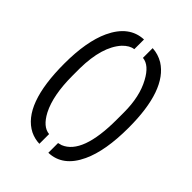

<svg xmlns="http://www.w3.org/2000/svg" viewBox="-198 -785 887 887"><g transform="rotate(45 246.0 -341.5)"><path d="M216.8 0V-63.5Q172.9 -67.4 140.6 -128.9Q102.5 -203.1 102.5 -331.1V-378.9Q104.5 -521.5 165 -588.9Q191.4 -616.2 217.8 -619.1V-682.6Q125 -678.7 76.2 -574.2Q36.1 -487.3 36.1 -343.8Q36.1 -76.2 157.2 -14.6Q185.5 -1 216.8 0ZM275.4 0Q367.2 -2.9 415 -105.5Q456.1 -193.4 456.1 -343.8Q456.1 -590.8 344.7 -661.1Q311.5 -680.7 274.4 -682.6V-619.1Q318.4 -615.2 352.5 -551.8Q390.6 -482.4 390.6 -378.9V-331.1Q390.6 -107.4 293.9 -68.4Q285.2 -65.4 275.4 -63.5Z"/></g></svg>

Font: Post No Bills Colombo
Style: Medium
Weight: 600
Designer: Kosala Senevirathne, Siva Puranthara, Lasantha Premarathna, Tharique Azeez
Foundry: Mooniak
Version: Version 1.220 ; ttfautohint (v1.5)